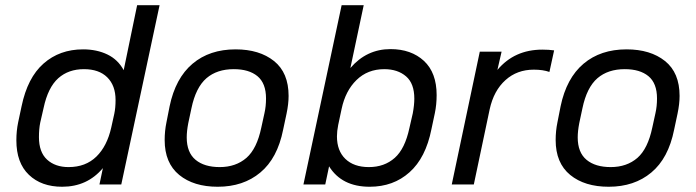

<svg xmlns="http://www.w3.org/2000/svg" viewBox="-20 -710 2679 739"><path d="M91.3 -37.1Q43 -83 43 -169.9Q43 -206.1 49.8 -238.8L63 -300.8Q85.9 -411.1 147.5 -465.3Q209.5 -520 299.8 -520Q353 -520 394 -500Q434.1 -480.5 456.1 -439.9L507.8 -689.9H594.2L446.8 0H362.8L376 -63Q315.9 8.8 219.2 8.8Q139.2 8.8 91.3 -37.1ZM351.1 -107.4Q392.1 -147.5 408.2 -219.2L419.9 -272Q424.8 -294.9 424.8 -325.2Q424.8 -380.9 392.6 -412.6Q360.8 -443.8 303.2 -443.8Q243.7 -443.8 204.6 -409.2Q164.6 -373.5 147.9 -294.9L134.8 -237.8Q129.9 -213.9 129.9 -182.1Q129.9 -124.5 161.1 -95.7Q192.4 -66.9 244.1 -66.9Q309.6 -66.9 351.1 -107.4Z M669.9 -36.6Q613.8 -82.5 613.8 -170.9Q613.8 -206.1 620.6 -238.8L632.8 -300.8Q655.3 -409.2 721.2 -464.8Q786.6 -520 886.7 -520Q978.5 -520 1034.7 -475.1Q1090.8 -430.2 1090.8 -340.8Q1090.8 -310.1 1083 -272.9L1069.8 -210.9Q1047.9 -100.6 981.9 -45.9Q916.5 8.8 817.9 8.8Q725.6 8.8 669.9 -36.6ZM928.7 -102.5Q968.8 -137.7 985.8 -219.2L998 -274.9Q1003.9 -300.8 1003.9 -331.1Q1003.9 -389.6 970.7 -417Q938 -443.8 879.9 -443.8Q815.4 -443.8 774.9 -409.2Q733.4 -373.5 716.8 -293L704.6 -235.8Q698.7 -205.1 698.7 -181.2Q698.7 -123 732.9 -94.7Q766.6 -66.9 825.7 -66.9Q887.7 -66.9 928.7 -102.5Z M1246.6 -69.8 1231.9 0H1147.9L1294.9 -689.9H1379.9L1328.6 -448.2Q1391.1 -521 1482.9 -521Q1562.5 -521 1611.8 -475.6Q1660.6 -430.2 1660.6 -344.2Q1660.6 -307.6 1653.8 -274.9L1640.6 -212.9Q1618.7 -102.5 1556.2 -46.9Q1494.1 8.8 1402.8 8.8Q1295.4 8.8 1246.6 -69.8ZM1499.5 -102.5Q1538.6 -137.2 1555.7 -216.8L1568.8 -273.9Q1574.7 -306.2 1574.7 -330.1Q1574.7 -388.7 1543 -416Q1510.7 -443.8 1459 -443.8Q1395 -443.8 1352.1 -401.9Q1309.6 -360.4 1294.9 -291L1281.7 -229Q1276.9 -205.1 1276.9 -185.1Q1276.9 -129.9 1309.1 -98.6Q1341.8 -66.9 1399.9 -66.9Q1459.5 -66.9 1499.5 -102.5Z M1826.7 -511.2H1910.6L1894.5 -440.9Q1960 -519 2067.4 -519Q2093.3 -519 2112.8 -516.1L2094.7 -433.1Q2069.8 -441.9 2034.7 -441.9Q1970.2 -441.9 1925.8 -401.9Q1880.4 -361.3 1864.7 -289.1L1803.7 0H1718.8Z M2174.8 -36.6Q2118.7 -82.5 2118.7 -170.9Q2118.7 -206.1 2125.5 -238.8L2137.7 -300.8Q2160.2 -409.2 2226.1 -464.8Q2291.5 -520 2391.6 -520Q2483.4 -520 2539.6 -475.1Q2595.7 -430.2 2595.7 -340.8Q2595.7 -310.1 2587.9 -272.9L2574.7 -210.9Q2552.7 -100.6 2486.8 -45.9Q2421.4 8.8 2322.8 8.8Q2230.5 8.8 2174.8 -36.6ZM2433.6 -102.5Q2473.6 -137.7 2490.7 -219.2L2502.9 -274.9Q2508.8 -300.8 2508.8 -331.1Q2508.8 -389.6 2475.6 -417Q2442.9 -443.8 2384.8 -443.8Q2320.3 -443.8 2279.8 -409.2Q2238.3 -373.5 2221.7 -293L2209.5 -235.8Q2203.6 -205.1 2203.6 -181.2Q2203.6 -123 2237.8 -94.7Q2271.5 -66.9 2330.6 -66.9Q2392.6 -66.9 2433.6 -102.5Z"/></svg>

Font: D-DIN Exp
Style: DINExp-Italic
Weight: 400
Width: 7
Italic angle: -12°
Designer: Charles Nix
Foundry: Datto Inc.
Version: Version 1.00